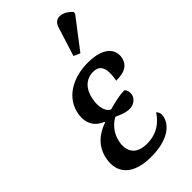

<svg xmlns="http://www.w3.org/2000/svg" viewBox="-251 -878 957 957"><g transform="rotate(-45 227.5 -399.5)"><path d="M323 -605 444 -763 445 -775C411 -812 356 -828 338 -775L289 -620ZM207 10C326 10 384 -39 393 -91C397 -110 390 -123 382 -130C347 -76 298 -51 240 -51C164 -51 138 -95 148 -154C159 -213 196 -244 223 -258C254 -243 279 -235 300 -235C330 -235 355 -254 359 -280C362 -300 356 -313 347 -320C317 -320 275 -311 234 -299C210 -307 195 -348 205 -400C215 -458 251 -495 302 -495C358 -495 365 -449 353 -382C423 -382 447 -408 454 -445C462 -495 429 -546 315 -546C207 -546 118 -493 102 -398C92 -339 118 -297 167 -278L166 -274C110 -255 56 -216 43 -139C28 -54 79 10 207 10Z"/></g></svg>

Font: Noto Serif Condensed Medium
Style: Italic
Weight: 500
Width: 3
Italic angle: -12°
Designer: Monotype Design Team
Foundry: Monotype Imaging Inc.
Version: Version 2.013